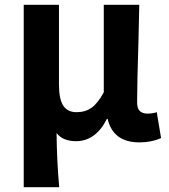

<svg xmlns="http://www.w3.org/2000/svg" viewBox="-20 -580 704 801"><path d="M79 201V-560H226V-229Q226 -166 244 -139Q262 -112 299 -112Q336 -112 362 -130.5Q388 -149 413 -195V-560H561Q560 -514 558 -424Q552 -228 552 -153Q552 -127 563.5 -116.5Q575 -106 595.5 -106Q616 -106 634 -112L652 -4Q612 14 562 14Q452 14 429 -84H426Q379 9 297 9Q242 9 216 -25Q217 88 227 201Z"/></svg>

Font: Swei Fan Sans CJK TC
Style: Bold
Weight: 700
Version: Version 2.130